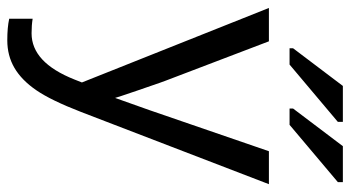

<svg xmlns="http://www.w3.org/2000/svg" viewBox="-242 -534 984 540"><g transform="rotate(90 250.0 -264.0)"><path d="M93.3 207.5Q57.1 207.5 32.7 202.1V136.2Q51.3 139.2 73.7 139.2Q155.8 139.2 203.6 18.6L211.9 -2.4L2.4 -528.3H96.2L207.5 -236.3Q210 -229.5 213.4 -220Q216.8 -210.4 235.4 -156.2Q253.9 -102.1 255.4 -95.7L289.6 -191.9L405.3 -528.3H498L294.9 0Q262.2 84.5 233.9 125.7Q205.6 167 171.1 187.3Q136.7 207.5 93.3 207.5ZM115.7 -586.4V-596.2L221.7 -736.3H322.8V-722.2L161.6 -586.4ZM285.2 -586.4V-596.2L391.1 -736.3H492.2V-722.2L331.1 -586.4Z"/></g></svg>

Font: Liberation Sans
Style: Regular
Weight: 400
Designer: Steve Matteson
Foundry: Ascender Corporation
Version: Version 2.00.1